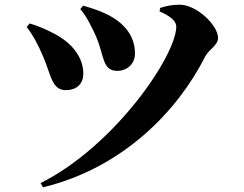

<svg xmlns="http://www.w3.org/2000/svg" viewBox="-20 -748 1040 818"><path d="M392 -586C425 -506 416 -446 481 -446C517 -446 555 -472 555 -520C555 -593 513 -645 446 -682C407 -702 375 -712 334 -724L322 -709C344 -687 377 -623 392 -586ZM854 -507C870 -538 909 -555 909 -586C909 -641 817 -728 746 -728C717 -728 687 -723 662 -714L660 -699C701 -682 731 -660 731 -635C731 -512 470 -127 153 32L163 50C503 -32 737 -275 854 -507ZM165 -504C197 -431 200 -364 260 -364C310 -364 335 -394 335 -434C335 -503 288 -565 210 -605C186 -618 146 -637 106 -648L94 -633C118 -602 142 -560 165 -504Z"/></svg>

Font: Noto Serif KR Black
Style: Regular
Weight: 900
Version: Version 1.001;PS 1.001;hotconv 16.6.54;makeotf.lib2.5.65590